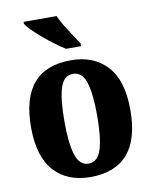

<svg xmlns="http://www.w3.org/2000/svg" viewBox="-86 -831 725 906"><g transform="rotate(-10 276.0 -378.0)"><path d="M275 10Q164 10 101 -59.5Q38 -129 38 -270Q38 -549 278 -549Q387 -549 450.5 -480Q514 -411 514 -270Q514 -129 453.5 -59.5Q393 10 275 10ZM277 -54Q320 -54 337.5 -109Q355 -164 355 -270Q355 -376 337.5 -430Q320 -484 276 -484Q232 -484 215 -430Q198 -376 198 -270Q198 -164 215.5 -109Q233 -54 277 -54ZM265 -606Q243 -620 216.5 -639.5Q190 -659 164 -681Q138 -703 118 -723Q98 -743 90 -756V-766H248Q257 -744 273.5 -717Q290 -690 307.5 -664Q325 -638 337 -619V-606Z"/></g></svg>

Font: Noto Serif Georgian Condensed ExtraBold
Style: Regular
Weight: 800
Width: 3
Designer: Monotype Design Team, Akaki Razmadze
Foundry: Google LLC
Version: Version 2.003; ttfautohint (v1.8.4.7-5d5b)